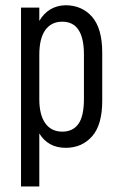

<svg xmlns="http://www.w3.org/2000/svg" viewBox="-20 -545 451 718"><path d="M58.6 -516.6H127V-466.8Q160.2 -523.4 224.6 -525.4Q286.1 -525.4 324.2 -482.4Q362.3 -438.5 362.3 -348.6V-168Q362.3 -79.1 325.2 -36.1Q287.1 7.8 225.6 7.8Q160.2 7.8 127 -45.9V152.3H58.6ZM293.9 -175.8V-340.8Q293.9 -463.9 212.9 -463.9Q171.9 -463.9 149.4 -432.6Q127 -401.4 127 -339.8V-174.8Q127 -115.2 149.4 -84Q171.9 -52.7 212.9 -52.7Q252.9 -52.7 273.4 -82Q293.9 -110.4 293.9 -175.8Z"/></svg>

Font: Dinish Condensed
Style: Regular
Weight: 400
Width: 3
Designer: Bert Driehuis
Foundry: Playbeing
Version: Version 3.006; git-39231f3c-release